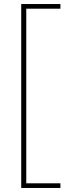

<svg xmlns="http://www.w3.org/2000/svg" viewBox="-20 -750 334 950"><path d="M85 180V-730H279V-707H110V157H279V180Z"/></svg>

Font: MuseoModerno SemiBold Thin
Style: Regular
Weight: 250
Version: Version 1.001